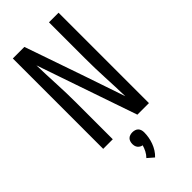

<svg xmlns="http://www.w3.org/2000/svg" viewBox="-302 -796 1104 1104"><g transform="rotate(-45 250.0 -244.5)"><path d="M64 0V-735H158L284 -371L368 -124Q366 -204 362 -283Q358 -362 358 -441V-735H436V0H342L132 -611Q134 -531 138 -452Q142 -373 142 -294V0ZM240 246 202 213Q216 199 225 181.5Q234 164 239 146Q231 145 223.5 140.5Q216 136 211 129.5Q206 123 204 115Q202 107 202 99Q202 89 205 79.5Q208 70 214.5 63.5Q221 57 230.5 54Q240 51 250 51Q260 51 269.5 54Q279 57 285.5 63.5Q292 70 295 79.5Q298 89 298 99Q298 119 294.5 139Q291 159 284 178Q277 197 266 214.5Q255 232 240 246Z"/></g></svg>

Font: Iosevka
Style: Regular
Weight: 400
Monospace: yes
Designer: Belleve Invis
Foundry: Belleve Invis
Version: Version 33.2.3; ttfautohint (v1.8.4)